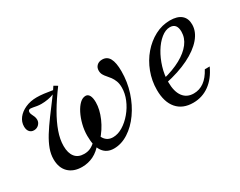

<svg xmlns="http://www.w3.org/2000/svg" viewBox="-63 -717 1264 1010"><g transform="rotate(-30 569.5 -212.0)"><path d="M404 11.3Q360.5 11.3 337.5 -20.6Q314.5 -52.4 314.5 -116.9Q314.5 -150.8 323 -184.3Q331.5 -217.7 345.2 -244.8Q358.9 -271.8 375.8 -287.9Q392.7 -304 411.3 -304Q425.8 -304 433.9 -289.5Q441.9 -275 441.9 -247.6Q441.9 -204.8 420.2 -154.8Q398.4 -104.8 360.5 -63.7L341.1 -89.5L362.1 -141.9Q361.3 -92.7 379 -67.7Q396.8 -42.7 429 -42.7Q458.9 -42.7 488.7 -60.9Q518.5 -79 544 -109.3Q569.4 -139.5 584.3 -175.4Q599.2 -211.3 599.2 -246.8Q599.2 -270.2 592.7 -286.7Q586.3 -303.2 577.4 -315.3Q568.5 -327.4 559.3 -337.5Q550 -347.6 544 -358.5Q537.9 -369.4 537.9 -383.9Q537.9 -402.4 550 -414.1Q562.1 -425.8 582.3 -425.8Q612.1 -425.8 626.2 -400Q640.3 -374.2 640.3 -321.8Q640.3 -257.3 621 -197.6Q601.6 -137.9 568.1 -90.7Q534.7 -43.5 491.9 -16.1Q449.2 11.3 404 11.3ZM210.5 11.3Q158.9 11.3 129 -17.7Q99.2 -46.8 99.2 -99.2Q99.2 -129 110.5 -160.1Q121.8 -191.1 143.1 -225.8Q164.5 -260.5 195.6 -302.4Q226.6 -344.4 266.1 -396.8Q250.8 -390.3 230.6 -386.7Q210.5 -383.1 190.3 -383.1Q176.6 -383.1 164.5 -385.1Q152.4 -387.1 143.1 -389.1Q133.9 -391.1 128.2 -391.1Q112.9 -391.1 112.9 -376.6Q112.9 -368.5 117.3 -360.1Q121.8 -351.6 125.4 -342.3Q129 -333.1 129 -322.6Q129 -306.5 116.9 -294.4Q104.8 -282.3 87.1 -282.3Q70.2 -282.3 60.5 -294Q50.8 -305.6 50.8 -325.8Q50.8 -353.2 68.1 -375.8Q85.5 -398.4 116.1 -412.1Q146.8 -425.8 184.7 -425.8Q204.8 -425.8 227.8 -423Q250.8 -420.2 279 -415.3L291.9 -434.7L313.7 -421.8Q271 -364.5 241.1 -313.3Q211.3 -262.1 195.6 -217.3Q179.8 -172.6 179.8 -133.1Q179.8 -89.5 198.8 -66.1Q217.7 -42.7 254 -42.7Q275 -42.7 291.9 -50.4Q308.9 -58.1 325.8 -75L341.1 -56.5Q312.9 -21 280.2 -4.8Q247.6 11.3 210.5 11.3Z M885.5 11.3Q821.8 11.3 787.1 -29Q752.4 -69.4 752.4 -142.7Q752.4 -198.4 771.8 -249.6Q791.1 -300.8 825 -340.3Q858.9 -379.8 902.4 -402.8Q946 -425.8 993.5 -425.8Q1038.7 -425.8 1062.1 -406Q1085.5 -386.3 1085.5 -349.2Q1085.5 -305.6 1052 -266.5Q1018.5 -227.4 957.3 -197.2Q896 -166.9 811.3 -149.2V-175Q876.6 -191.1 922.6 -216.5Q968.5 -241.9 993.1 -274.2Q1017.7 -306.5 1017.7 -344.4Q1017.7 -369.4 1007.3 -382.3Q996.8 -395.2 975.8 -395.2Q949.2 -395.2 922.2 -373.4Q895.2 -351.6 873.4 -315.7Q851.6 -279.8 838.3 -235.9Q825 -191.9 825 -148.4Q825 -91.1 847.6 -60.5Q870.2 -29.8 912.1 -29.8Q946.8 -29.8 975 -50Q1003.2 -70.2 1025 -111.3H1054.8Q1027.4 -51.6 983.9 -20.2Q940.3 11.3 885.5 11.3Z"/></g></svg>

Font: Playfair 12pt Light
Style: Italic
Weight: 300
Italic angle: -15.6°
Designer: Claus Eggers Sørensen
Foundry: Claus Eggers Sørensen
Version: Version 2.000;gftools[0.9.28]